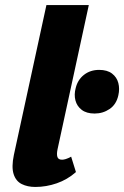

<svg xmlns="http://www.w3.org/2000/svg" viewBox="-20 -731 492 761"><path d="M120 10Q89 10 66 -1.5Q43 -13 34 -41Q25 -69 35 -117L164 -711H332L208 -139Q204 -120 207.5 -109Q211 -98 226 -98Q232 -98 240.5 -100.5Q249 -103 262 -110L281 -49Q247 -19 205 -4.5Q163 10 120 10ZM355 -281Q323 -281 304 -295.5Q285 -310 279 -333Q273 -356 280 -382Q288 -415 313 -434.5Q338 -454 373 -454Q405 -454 424 -439.5Q443 -425 449 -402Q455 -379 449 -353Q441 -317 414.5 -299Q388 -281 355 -281Z"/></svg>

Font: Ysabeau Office Black
Style: Italic
Weight: 900
Italic angle: -12°
Designer: Christian Thalmann (Catharsis Fonts)
Version: Version 2.001;gftools[0.9.30]; featfreeze: tnum,lnum,ss02